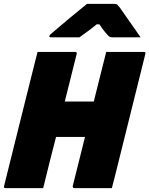

<svg xmlns="http://www.w3.org/2000/svg" viewBox="-40 -967 768 987"><path d="M535 0H342Q337 0 335 -3.5Q333 -7 334 -11Q350 -74 365.5 -137Q381 -200 397 -263H248Q231 -197 214.5 -131.5Q198 -66 182 0H-11Q-23 0 -19 -11Q17 -157 53.5 -302.5Q90 -448 126 -593Q133 -620 139.5 -646.5Q146 -673 153 -700H346Q352 -700 354 -696.5Q356 -693 354 -689Q339 -628 323.5 -567Q308 -506 293 -445H442Q458 -509 474 -572.5Q490 -636 506 -700H699Q711 -700 707 -689L563 -110Q556 -80 548.5 -52Q541 -24 535 0ZM407 -947H550Q558 -947 562 -943.5Q566 -940 576 -928Q583 -918 601.5 -891.5Q620 -865 642.5 -833Q665 -801 683 -775H541Q530 -775 525.5 -777Q521 -779 516 -784Q509 -791 498 -804.5Q487 -818 471 -842Q465 -842 457 -842Q428 -818 407 -803Q386 -788 368 -775H223Q212 -775 214 -783Q216 -787 220 -791Q224 -795 240 -808Q254 -820 276.5 -839Q299 -858 323.5 -878.5Q348 -899 370.5 -917Q393 -935 407 -947Z"/></svg>

Font: Recursive Sn Lnr St Blk
Style: Italic
Weight: 900
Italic angle: -15°
Version: Version 1.079;hotconv 1.0.112;makeotfexe 2.5.65598; ttfautoh